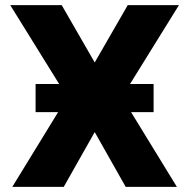

<svg xmlns="http://www.w3.org/2000/svg" viewBox="-20 -730 739 750"><path d="M119 -292V-402H211L20 -710H221L350 -486L479 -710H679L488 -402H580V-292H492L671 0H471L350 -214L229 0H28L207 -292Z"/></svg>

Font: Raleway Black
Style: Regular
Weight: 900
Designer: Matt McInerney, Pablo Impallari, Rodrigo Fuenzalida
Foundry: Matt McInerney, Pablo Impallari, Rodrigo Fuenzalida
Version: Version 4.026